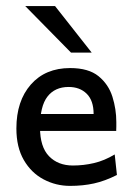

<svg xmlns="http://www.w3.org/2000/svg" viewBox="-20 -606 443 635"><path d="M211.9 8.8Q165 8.8 124.3 -12.7Q83.5 -34.2 58.8 -76.7Q34.2 -119.1 34.2 -181.2Q34.2 -272 82 -326.4Q129.9 -380.9 211.9 -380.9Q272.9 -380.9 305.9 -354Q338.9 -327.1 351.8 -286.1Q364.7 -245.1 364.7 -202.1Q364.7 -197.3 364.7 -187.7Q364.7 -178.2 364.3 -172.9H88.9V-229H289.6Q289.6 -273.4 266.8 -295.9Q244.1 -318.4 207 -318.4Q161.6 -318.4 137 -286.6Q112.3 -254.9 112.3 -184.6Q112.3 -120.1 142.1 -89.4Q171.9 -58.6 221.2 -58.6Q256.8 -58.6 291 -66.7Q325.2 -74.7 359.4 -95.2L366.7 -27.3Q327.1 -7.3 290.8 0.7Q254.4 8.8 211.9 8.8ZM214.8 -432.1 63.5 -585.9H162.1L283.2 -432.1Z"/></svg>

Font: Harmattan Medium
Style: Regular
Weight: 500
Designer: George W. Nuss III and SIL International
Foundry: SIL International
Version: Version 4.000